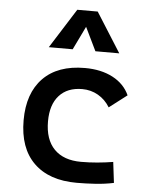

<svg xmlns="http://www.w3.org/2000/svg" viewBox="-56 -841 697 896"><g transform="rotate(5 293.0 -392.5)"><path d="M336.9 9.8Q207 9.8 136 -59.8Q64.9 -129.4 64.9 -259.8Q64.9 -386.7 133.5 -457Q202.1 -527.3 329.1 -527.3Q405.3 -527.3 460 -498.5Q514.6 -469.7 538.1 -417.5L455.1 -354Q433.6 -389.2 399.7 -408.7Q365.7 -428.2 325.2 -428.2Q255.9 -428.2 217.3 -385.5Q178.7 -342.8 178.7 -264.6Q178.7 -179.2 222.9 -134.3Q267.1 -89.4 348.6 -89.4Q386.7 -89.4 424.6 -92.8Q462.4 -96.2 498.5 -102.1L510.3 -4.9Q468.8 3.9 424.3 6.8Q379.9 9.8 336.9 9.8ZM152.3 -609.4 269.5 -794.9H365.2L482.4 -609.4H370.6L317.4 -719.2L264.2 -609.4Z"/></g></svg>

Font: Caskaydia Cove Medium
Style: Regular
Weight: 500
Monospace: yes
Designer: Aaron Bell
Foundry: Saja Typeworks
Version: Version 4.300; ttfautohint (v1.8.3)